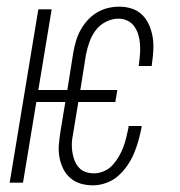

<svg xmlns="http://www.w3.org/2000/svg" viewBox="-20 -548 540 576"><path d="M259 8Q240 8 222.5 3Q205 -2 191.5 -13.5Q178 -25 170 -41Q162 -57 158.5 -75.5Q155 -94 156.5 -113Q158 -132 161 -151L176 -242H89L49 0H9L95 -520H135L95 -278H182L200 -391Q203 -408 208 -425Q213 -442 221.5 -457.5Q230 -473 242.5 -487Q255 -501 271 -510.5Q287 -520 304 -524Q321 -528 338 -528Q358 -528 376 -522Q394 -516 407 -503Q420 -490 427.5 -472.5Q435 -455 438 -436.5Q441 -418 440 -398Q439 -378 436 -358L435 -350H396L397 -357Q399 -372 400 -386.5Q401 -401 400 -415.5Q399 -430 395 -443.5Q391 -457 383 -468.5Q375 -480 362.5 -486Q350 -492 335 -492Q316 -492 297.5 -482.5Q279 -473 267 -457Q255 -441 248.5 -422.5Q242 -404 238 -385L221 -278H332L326 -242H215L199 -145Q196 -131 195.5 -118Q195 -105 197 -92Q199 -79 203.5 -67Q208 -55 216.5 -45.5Q225 -36 237 -32Q249 -28 262 -28Q277 -28 292 -34.5Q307 -41 317.5 -52.5Q328 -64 336 -77.5Q344 -91 349.5 -105.5Q355 -120 358.5 -134.5Q362 -149 365 -163L366 -170H405L404 -162Q400 -143 394.5 -123.5Q389 -104 381 -85.5Q373 -67 361 -50Q349 -33 333.5 -19.5Q318 -6 298 1Q278 8 259 8Z"/></svg>

Font: Iosevka Term Curly XLt Obl
Style: Regular
Weight: 200
Italic angle: -9°
Designer: Belleve Invis
Foundry: Belleve Invis
Version: Version 32.3.0